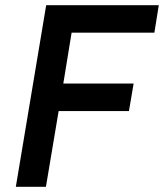

<svg xmlns="http://www.w3.org/2000/svg" viewBox="-20 -720 632 740"><path d="M41 0 158 -700H592L575 -594H256L224 -398H495L477 -292H206L157 0Z"/></svg>

Font: Figtree Light SemiBold
Style: Italic
Weight: 600
Italic angle: -9.5°
Version: Version 2.001;gftools[0.9.30]